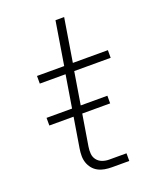

<svg xmlns="http://www.w3.org/2000/svg" viewBox="-138 -815 726 896"><g transform="rotate(-20 225.0 -367.5)"><path d="M261 0Q243 0 225.5 -3Q208 -6 193 -14Q178 -22 167.5 -35Q157 -48 151.5 -64Q146 -80 146 -98Q146 -116 149 -134L206 -482H78V-520H213L248 -735H291L256 -520H430V-482H249L191 -128Q188 -110 189.5 -93Q191 -76 201 -63Q211 -50 227 -44Q243 -38 261 -38H347V0ZM53 -283V-321H355V-283Z"/></g></svg>

Font: Iosevka Etoile XLtObl
Style: Regular
Weight: 200
Italic angle: -9°
Designer: Belleve Invis
Foundry: Belleve Invis
Version: Version 15.5.2; ttfautohint (v1.8.4)